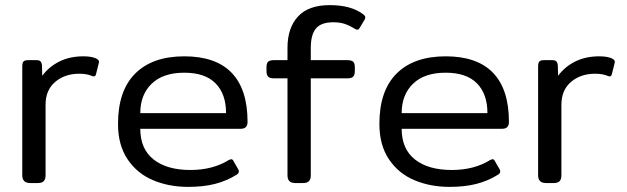

<svg xmlns="http://www.w3.org/2000/svg" viewBox="-20 -715 2449 750"><path d="M67 -30V-455Q67 -469 71.5 -474.5Q76 -480 90 -480H123Q134 -480 138.5 -475Q143 -470 144 -459L145 -419Q172 -455 212.5 -475Q253 -495 306 -495Q343 -495 360 -484Q369 -478 366 -469L355 -425Q352 -413 340 -418Q320 -427 290 -427Q233 -427 195.5 -395Q158 -363 158 -306V-30Q158 -15 151 -7.5Q144 0 128 0H98Q67 0 67 -30Z M441 -231Q441 -361 508.5 -428Q576 -495 700 -495Q823 -495 885 -430.5Q947 -366 947 -239Q947 -212 921 -212H528Q528 -133 580 -92Q632 -51 724 -51Q811 -51 874 -90Q880 -93 883 -93Q889 -93 892 -86L911 -53Q913 -50 913 -45Q913 -38 905 -33Q865 -8 819.5 3.5Q774 15 715 15Q640 15 578 -11Q516 -37 478.5 -92.5Q441 -148 441 -231ZM863 -273Q863 -348 822 -389.5Q781 -431 700 -431Q617 -431 572.5 -388Q528 -345 528 -273Z M1103 -30V-409H1050Q1034 -409 1027.5 -415.5Q1021 -422 1021 -438V-453Q1021 -468 1027.5 -474Q1034 -480 1050 -480H1103V-528Q1103 -606 1144 -650.5Q1185 -695 1268 -695Q1352 -695 1399 -659Q1407 -653 1407 -647Q1407 -643 1404 -638L1385 -606Q1381 -599 1376 -599Q1373 -599 1367 -602Q1344 -616 1325.5 -622Q1307 -628 1282 -628Q1234 -628 1214 -603.5Q1194 -579 1194 -528V-480H1337Q1353 -480 1359.5 -474Q1366 -468 1366 -453V-438Q1366 -422 1359.5 -415.5Q1353 -409 1337 -409H1194V-30Q1194 -15 1187 -7.5Q1180 0 1164 0H1133Q1103 0 1103 -30Z M1462 -231Q1462 -361 1529.5 -428Q1597 -495 1721 -495Q1844 -495 1906 -430.5Q1968 -366 1968 -239Q1968 -212 1942 -212H1549Q1549 -133 1601 -92Q1653 -51 1745 -51Q1832 -51 1895 -90Q1901 -93 1904 -93Q1910 -93 1913 -86L1932 -53Q1934 -50 1934 -45Q1934 -38 1926 -33Q1886 -8 1840.5 3.5Q1795 15 1736 15Q1661 15 1599 -11Q1537 -37 1499.5 -92.5Q1462 -148 1462 -231ZM1884 -273Q1884 -348 1843 -389.5Q1802 -431 1721 -431Q1638 -431 1593.5 -388Q1549 -345 1549 -273Z M2082 -30V-455Q2082 -469 2086.5 -474.5Q2091 -480 2105 -480H2138Q2149 -480 2153.5 -475Q2158 -470 2159 -459L2160 -419Q2187 -455 2227.5 -475Q2268 -495 2321 -495Q2358 -495 2375 -484Q2384 -478 2381 -469L2370 -425Q2367 -413 2355 -418Q2335 -427 2305 -427Q2248 -427 2210.5 -395Q2173 -363 2173 -306V-30Q2173 -15 2166 -7.5Q2159 0 2143 0H2113Q2082 0 2082 -30Z"/></svg>

Font: Mitr Light
Style: Regular
Weight: 300
Designer: Thanarat Vachiruckul
Foundry: Cadson Demak
Version: Version 1.002